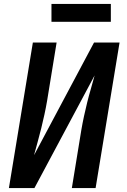

<svg xmlns="http://www.w3.org/2000/svg" viewBox="-20 -950 640 970"><path d="M25 0 146 -735H266L218 -441Q212 -406 204.5 -371.5Q197 -337 188.5 -302.5Q180 -268 170.5 -234Q161 -200 152 -166L455 -735H584L463 0H343L391 -294Q397 -329 404.5 -363.5Q412 -398 420.5 -432.5Q429 -467 439 -501Q449 -535 458 -569L154 0ZM240 -840V-930H540V-840Z"/></svg>

Font: Iosevka Curly Extended
Style: Bold Italic
Weight: 700
Width: 7
Italic angle: -9°
Monospace: yes
Designer: Belleve Invis
Foundry: Belleve Invis
Version: Version 11.1.0; ttfautohint (v1.8.3)